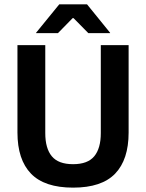

<svg xmlns="http://www.w3.org/2000/svg" viewBox="-20 -846 670 880"><path d="M315 14Q184 14 122 -50.2Q60 -114.5 60 -238.5V-639H187.5V-236Q187.5 -166 217.5 -129.8Q247.5 -93.5 315 -93.5Q382 -93.5 412 -129.8Q442 -166 442 -236V-639H569.5V-238.5Q569.5 -114.5 507.8 -50.2Q446 14 315 14ZM251.5 -826H379L484.5 -696V-694H385L317 -763H313L245.5 -694H145.5V-696Z"/></svg>

Font: Anek Bangla
Style: Semi-bold
Weight: 600
Designer: Sulekha Rajkumar (Bangla), Yesha Goshar (Latin)
Foundry: Ek Type
Version: Version 1.002;March 21, 2022;FontCreator 13.0.0.2683 64-bit